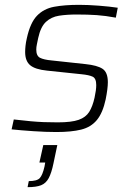

<svg xmlns="http://www.w3.org/2000/svg" viewBox="-20 -538 543 794"><path d="M213 8Q170 8 118 4.5Q66 1 28 -3L37 -44Q80 -39 108 -36.5Q136 -34 161 -33Q186 -32 219 -32Q276 -32 305.5 -42.5Q335 -53 349 -75.5Q363 -98 371 -134Q378 -166 378 -186Q378 -214 363 -221Q348 -228 317 -231L174 -246Q125 -251 104.5 -268.5Q84 -286 84 -323Q84 -334 85.5 -348.5Q87 -363 91 -380Q105 -444 133 -473Q161 -502 204 -510Q247 -518 307 -518Q344 -518 389 -514.5Q434 -511 467 -506L459 -465Q416 -473 380 -475.5Q344 -478 297 -478Q256 -478 224 -473Q192 -468 170 -447.5Q148 -427 138 -381Q135 -366 132.5 -354.5Q130 -343 130 -333Q130 -307 145.5 -299Q161 -291 194 -288L333 -273Q382 -268 404 -253.5Q426 -239 426 -198Q426 -172 417 -127Q405 -71 380.5 -41.5Q356 -12 315.5 -2Q275 8 213 8ZM94 236 99 211Q133 211 144.5 198.5Q156 186 164 151L167 134H143L159 62H217L201 138Q193 177 181.5 198.5Q170 220 150 228Q130 236 94 236Z"/></svg>

Font: Saira ExtraLight
Style: Italic
Weight: 200
Italic angle: -12°
Designer: Hector Gatti with collaboration of the Omnibus-Type team
Foundry: Omnibus-Type
Version: Version 1.100; ttfautohint (v1.8.3)